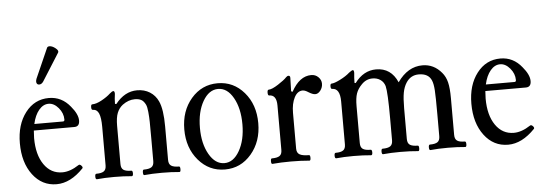

<svg xmlns="http://www.w3.org/2000/svg" viewBox="-47 -820 2749 967"><g transform="rotate(-5 1327.5 -336.5)"><path d="M181.2 -509.8Q173.3 -498 162.6 -496.8Q151.9 -495.6 147.7 -503.9Q143.6 -512.2 148.9 -526.9L215.8 -678.2Q219.2 -684.1 228 -684.1Q242.2 -684.1 258.3 -671.1Q274.4 -658.2 269 -648.9ZM204.1 11.2Q130.4 11.2 83.7 -50.5Q37.1 -112.3 37.1 -210Q37.1 -304.7 83.3 -364.7Q129.4 -424.8 202.1 -424.8Q267.1 -424.8 310.1 -371.1Q344.2 -330.6 344.2 -298.8Q344.2 -268.1 317.9 -268.1H112.8Q110.8 -243.7 110.8 -230Q110.8 -146 145.5 -95.9Q180.2 -45.9 237.8 -45.9Q277.3 -45.9 321.8 -75.2Q328.1 -79.6 336.2 -71Q344.2 -62.5 339.8 -57.1Q274.4 11.2 204.1 11.2ZM118.2 -300.8H263.2Q271 -300.8 271 -310.1Q271 -342.3 248.3 -369.1Q225.6 -396 198.2 -396Q170.9 -396 149.4 -370.4Q127.9 -344.7 118.2 -300.8Z M407.7 3.9Q400.9 3.9 400.9 -10Q400.9 -23.9 407.7 -23.9Q433.6 -23.9 445.6 -32.2Q457.5 -40.5 457.5 -62V-256.8Q457.5 -302.7 448.2 -324.5Q439 -346.2 417.5 -346.2Q410.6 -346.2 410.6 -360.1Q410.6 -374 417.5 -374Q438 -374 465.6 -389.2Q493.2 -404.3 509.8 -419.9Q522.5 -431.2 528.8 -431.2Q535.6 -431.2 535.6 -417Q531.7 -390.6 531.7 -366.2L538.6 -365.2Q585.4 -424.8 648.4 -424.8Q684.6 -424.8 712.4 -407.5Q740.2 -390.1 754.4 -358.9Q773.4 -317.4 773.4 -231V-62Q773.4 -40.5 785.9 -32.2Q798.3 -23.9 825.7 -23.9Q831.5 -23.9 831.5 -10Q831.5 3.9 825.7 3.9Q786.1 0 736.8 0Q687 0 647.5 3.9Q641.6 3.9 641.6 -10Q641.6 -23.9 647.5 -23.9Q674.3 -23.9 686.5 -32.2Q698.7 -40.5 698.7 -62V-174.8Q698.7 -234.4 698.2 -260Q697.8 -285.6 695.3 -311Q692.9 -336.4 687.5 -348.1Q678.2 -367.2 665.5 -374Q652.8 -380.9 632.8 -380.9Q600.6 -380.9 570.8 -358.9Q551.8 -344.2 542.2 -320.6Q532.7 -296.9 532.7 -254.9V-62Q532.7 -40.5 544.9 -32.2Q557.1 -23.9 584.5 -23.9Q591.3 -23.9 591.3 -10Q591.3 3.9 584.5 3.9Q544.9 0 495.6 0Q446.3 0 407.7 3.9Z M868.2 -207Q868.2 -300.8 921.6 -362.8Q975.1 -424.8 1055.2 -424.8Q1135.3 -424.8 1188.7 -362.8Q1242.2 -300.8 1242.2 -207Q1242.2 -113.8 1188.7 -51.3Q1135.3 11.2 1055.2 11.2Q975.1 11.2 921.6 -51.3Q868.2 -113.8 868.2 -207ZM1055.2 -21Q1101.1 -21 1131.6 -74.7Q1162.1 -128.4 1162.1 -208Q1162.1 -289.1 1131.8 -342.5Q1101.6 -396 1055.2 -396Q1008.8 -396 978 -342.5Q947.3 -289.1 947.3 -208Q947.3 -128.4 978 -74.7Q1008.8 -21 1055.2 -21Z M1294.9 3.9Q1289.1 3.9 1289.1 -10Q1289.1 -23.9 1294.9 -23.9Q1321.8 -23.9 1334 -32.2Q1346.2 -40.5 1346.2 -62V-287.1Q1346.2 -340.8 1309.1 -340.8Q1302.2 -340.8 1302.2 -355.5Q1302.2 -370.1 1309.1 -370.1Q1325.7 -370.1 1357.9 -390.9Q1390.1 -411.6 1401.9 -424.8Q1408.2 -431.2 1414.1 -431.2Q1422.9 -431.2 1422.9 -419.9Q1420.9 -374 1420.9 -352.1L1428.2 -349.1Q1469.2 -424.8 1528.8 -424.8Q1549.8 -424.8 1564.5 -410.4Q1579.1 -396 1579.1 -377Q1579.1 -357.9 1567.4 -342.5Q1555.7 -327.1 1541 -327.1Q1528.3 -327.1 1507.8 -339.8Q1490.7 -351.1 1479 -351.1Q1452.6 -351.1 1436.8 -320.3Q1420.9 -289.6 1420.9 -243.2V-62Q1420.9 -40.5 1435.8 -32.2Q1450.7 -23.9 1482.9 -23.9Q1488.8 -23.9 1488.8 -10Q1488.8 3.9 1482.9 3.9Q1439.9 0 1389.2 0Q1337.9 0 1294.9 3.9Z M1617.7 3.9Q1610.8 3.9 1610.8 -10Q1610.8 -23.9 1617.7 -23.9Q1643.6 -23.9 1655.5 -32.2Q1667.5 -40.5 1667.5 -62V-278.8Q1667.5 -346.2 1627.4 -346.2Q1620.6 -346.2 1620.6 -359.6Q1620.6 -373 1627.4 -373Q1641.1 -373 1671.6 -388.4Q1702.1 -403.8 1719.7 -419.9Q1734.4 -431.2 1739.7 -431.2Q1745.6 -431.2 1745.6 -417Q1742.7 -391.6 1742.7 -366.2L1748.5 -365.2Q1793 -424.8 1856.4 -424.8Q1932.1 -424.8 1964.4 -350.1Q2016.6 -424.8 2090.8 -424.8Q2148.4 -424.8 2187.5 -377.9Q2205.1 -357.4 2212.4 -327.9Q2219.7 -298.3 2219.7 -247.1V-62Q2219.7 -40.5 2231.7 -32.2Q2243.7 -23.9 2270.5 -23.9Q2276.9 -23.9 2276.9 -10Q2276.9 3.9 2270.5 3.9Q2231.9 0 2182.6 0Q2133.3 0 2093.8 3.9Q2087.4 3.9 2087.4 -10Q2087.4 -23.9 2093.8 -23.9Q2120.6 -23.9 2132.6 -32.2Q2144.5 -40.5 2144.5 -62V-172.9Q2144.5 -262.2 2142.3 -294.7Q2140.1 -327.1 2132.8 -344.2Q2117.7 -380.9 2068.4 -380.9Q2027.3 -380.9 2004.4 -345.2Q1991.2 -324.7 1985.8 -295.9Q1980.5 -267.1 1980.5 -217.8V-62Q1980.5 -40.5 1992.9 -32.2Q2005.4 -23.9 2032.7 -23.9Q2038.6 -23.9 2038.6 -10Q2038.6 3.9 2032.7 3.9Q1993.2 0 1943.4 0Q1894 0 1854.5 3.9Q1848.1 3.9 1848.1 -10Q1848.1 -23.9 1854.5 -23.9Q1881.3 -23.9 1893.6 -32.2Q1905.8 -40.5 1905.8 -62V-172.9Q1905.8 -304.2 1897.5 -336.9Q1891.1 -357.9 1874.3 -369.4Q1857.4 -380.9 1834.5 -380.9Q1802.2 -380.9 1778.8 -356Q1758.8 -335.9 1750.7 -312.5Q1742.7 -289.1 1742.7 -249V-62Q1742.7 -40.5 1754.9 -32.2Q1767.1 -23.9 1794.4 -23.9Q1801.3 -23.9 1801.3 -10Q1801.3 3.9 1794.4 3.9Q1754.9 0 1705.6 0Q1656.2 0 1617.7 3.9Z M2486.8 11.2Q2413.1 11.2 2366.5 -50.5Q2319.8 -112.3 2319.8 -210Q2319.8 -304.7 2366 -364.7Q2412.1 -424.8 2484.9 -424.8Q2549.8 -424.8 2592.8 -371.1Q2627 -330.6 2627 -298.8Q2627 -268.1 2600.6 -268.1H2395.5Q2393.6 -243.7 2393.6 -230Q2393.6 -146 2428.2 -95.9Q2462.9 -45.9 2520.5 -45.9Q2560.1 -45.9 2604.5 -75.2Q2610.8 -79.6 2618.9 -71Q2627 -62.5 2622.6 -57.1Q2557.1 11.2 2486.8 11.2ZM2400.9 -300.8H2545.9Q2553.7 -300.8 2553.7 -310.1Q2553.7 -342.3 2531 -369.1Q2508.3 -396 2481 -396Q2453.6 -396 2432.1 -370.4Q2410.6 -344.7 2400.9 -300.8Z"/></g></svg>

Font: Junicode SmCond
Style: Regular
Weight: 400
Width: 4
Designer: Peter S. Baker
Version: Version 2.206